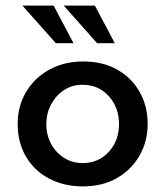

<svg xmlns="http://www.w3.org/2000/svg" viewBox="-20 -654 589 684"><path d="M43 -213Q43 -276 73 -326.5Q103 -377 156 -406Q209 -435 277 -435Q346 -435 397.5 -406Q449 -377 477.5 -326.5Q506 -276 506 -213Q506 -150 477 -99.5Q448 -49 396.5 -19.5Q345 10 275 10Q209 10 156.5 -17Q104 -44 73.5 -94.5Q43 -145 43 -213ZM145 -212Q145 -173 162 -141.5Q179 -110 208.5 -91.5Q238 -73 274 -73Q331 -73 367.5 -113Q404 -153 404 -212Q404 -271 367.5 -311.5Q331 -352 274 -352Q237 -352 208 -333Q179 -314 162 -282Q145 -250 145 -212ZM60 -634H171L242 -500H179ZM207 -634H318L389 -500H326Z"/></svg>

Font: Reem Kufi Fun
Style: Regular
Weight: 400
Designer: Khaled Hosny
Version: Version 1.005